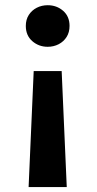

<svg xmlns="http://www.w3.org/2000/svg" viewBox="-20 -538 380 755"><path d="M92.5 197.5 112.5 -258.5H222.5L242.5 197.5ZM167.5 -354Q132.5 -354 107 -376.2Q81.5 -398.5 81.5 -436Q81.5 -461 93.2 -479.2Q105 -497.5 124.5 -507.5Q144 -517.5 167.5 -517.5Q203 -517.5 228.2 -495.5Q253.5 -473.5 253.5 -436Q253.5 -411 242 -392.8Q230.5 -374.5 210.8 -364.2Q191 -354 167.5 -354Z"/></svg>

Font: Geologica Medium
Style: Regular
Weight: 500
Designer: Sindre Bremnes, Frode Helland
Foundry: Monokrom Skriftforlag AS
Version: Version 1.010;gftools[0.9.28]